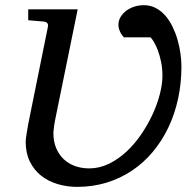

<svg xmlns="http://www.w3.org/2000/svg" viewBox="-20 -707 743 741"><path d="M680.2 -450.2Q680.2 -385.3 667.2 -325.7Q654.3 -266.1 629.6 -214.6Q605 -163.1 569.6 -120.8Q534.2 -78.6 489.5 -48.6Q444.8 -18.6 391.4 -2.2Q337.9 14.2 277.8 14.2Q238.3 14.2 202.1 3.4Q166 -7.3 138.7 -29.1Q111.3 -50.8 95.2 -83.5Q79.1 -116.2 79.1 -160.2Q79.1 -168.5 83.5 -196.5Q87.9 -224.6 96.2 -264.2L165 -604Q166.5 -612.3 162.6 -617.7Q158.7 -623 146 -624L88.9 -628.9V-670.9H279.8L196.8 -264.2Q190.9 -236.8 188.5 -218.5Q186 -200.2 186 -194.8Q186 -160.6 197 -135Q208 -109.4 226.6 -92Q245.1 -74.7 270.3 -65.9Q295.4 -57.1 324.2 -57.1Q363.8 -57.1 399.9 -74.7Q436 -92.3 467.5 -121.3Q499 -150.4 524.7 -188Q550.3 -225.6 568.6 -265.1Q586.9 -304.7 596.9 -343.5Q606.9 -382.3 606.9 -414.1Q606.9 -442.9 601.8 -467.8Q596.7 -492.7 589.4 -512.2Q582 -531.7 574.2 -544.7Q566.4 -557.6 561 -563H458Q452.1 -569.3 447.3 -577.1Q443.4 -584 440.2 -592.5Q437 -601.1 437 -610.8Q437 -627.4 445.3 -641.4Q453.6 -655.3 467.3 -665.5Q481 -675.8 498.5 -681.4Q516.1 -687 535.2 -687Q560.5 -687 581.3 -676Q602.1 -665 618.2 -646.5Q634.3 -627.9 646 -603.8Q657.7 -579.6 665.3 -553.2Q672.9 -526.9 676.5 -500.2Q680.2 -473.6 680.2 -450.2Z"/></svg>

Font: Charis SIL
Style: Italic
Weight: 400
Italic angle: -11°
Foundry: SIL International
Version: Version 4.112